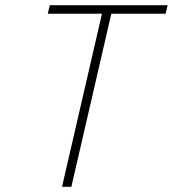

<svg xmlns="http://www.w3.org/2000/svg" viewBox="-20 -720 666 740"><path d="M373 -667H164L172 -700H626L618 -667H409L255 0H219Z"/></svg>

Font: Cairo ExtraLight
Style: Italic
Weight: 275
Italic angle: -13°
Designer: Mohamed Gaber, Accademia di Belle Arti di Urbino and others
Foundry: Kief Type Foundry, Accademia di Belle Arti di Urbino and others
Version: Version 3.011